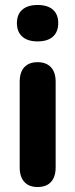

<svg xmlns="http://www.w3.org/2000/svg" viewBox="-20 -750 305 778"><path d="M132.2 7.8Q97.2 7.8 78.5 -13Q59.8 -33.8 59.8 -71.5V-418.8Q59.8 -457.2 78.5 -477.6Q97.2 -498 132.2 -498Q167.2 -498 186.4 -477.6Q205.5 -457.2 205.5 -418.8V-71.5Q205.5 -33.8 186.9 -13Q168.2 7.8 132.2 7.8ZM132.2 -582.2Q92.2 -582.2 70.4 -601.6Q48.5 -621 48.5 -656Q48.5 -691.8 70.4 -710.8Q92.2 -729.8 132.2 -729.8Q173 -729.8 194.5 -710.8Q216 -691.8 216 -656Q216 -621 194.5 -601.6Q173 -582.2 132.2 -582.2Z"/></svg>

Font: Nunito ExtraLight
Style: Regular
Weight: 200
Designer: Vernon Adams
Foundry: Vernon Adams
Version: Version 3.602;April 4, 2023;FontCreator 14.0.0.2856 64-bit